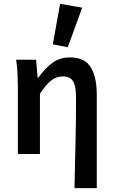

<svg xmlns="http://www.w3.org/2000/svg" viewBox="-20 -802 592 1000"><path d="M368 178Q369 119 370.5 56Q372 -7 373.5 -68.5Q375 -130 375.5 -187.5Q376 -245 376 -293Q376 -354 360.5 -379Q345 -404 307 -404Q274 -404 247.5 -383.5Q221 -363 188 -314V0H73V-348Q73 -377 71.5 -414Q70 -451 64 -491H168L176 -398H180Q215 -447 253.5 -475Q292 -503 345 -503Q420 -503 452 -452.5Q484 -402 484 -308V178ZM255 -571 293 -782 408 -762 333 -556Z"/></svg>

Font: Giro Sans Semibold
Style: Regular
Weight: 600
Designer: Paul D. Hunt
Foundry: Adobe Systems Incorporated
Version: Version 1.000;PS 1.0;hotconv 1.0.88;makeotf.lib2.5.647800